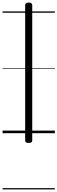

<svg xmlns="http://www.w3.org/2000/svg" viewBox="-20 -1037 447 1495"><path d="M203 76Q176 76 176 57V-997Q176 -1017 203 -1017Q231 -1017 231 -997V57Q231 76 203 76ZM0 428H407V438H0ZM0 -20H407V0H0ZM0 -505H407V-500H0ZM0 -948H407V-938H0Z"/></svg>

Font: Playwrite US Modern Guides
Style: Regular
Weight: 400
Designer: Veronika Burian, José Scaglione
Foundry: TypeTogether
Version: Version 1.003